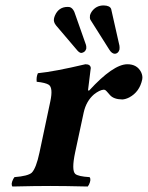

<svg xmlns="http://www.w3.org/2000/svg" viewBox="-20 -678 539 700"><path d="M176.8 -609.9Q174.3 -597.7 184.6 -585L262.7 -493.2Q269.5 -485.8 275.9 -484.9Q290 -486.3 294.4 -500Q295.4 -507.8 293.5 -514.2L251 -634.8Q244.1 -649.9 233.4 -652.3Q230 -652.8 226.6 -652.8Q193.8 -652.8 180.2 -621.1Q177.7 -615.2 176.8 -609.9ZM308.1 -622.1Q306.6 -612.3 309.6 -606L378.4 -497.1Q387.7 -481.9 399.4 -481.9Q411.6 -483.4 415.5 -497.1Q416.5 -503.9 415.5 -511.2L385.3 -645Q380.9 -657.7 357.9 -658.2Q329.6 -658.2 313.5 -634.3Q309.6 -627.9 308.1 -622.1ZM285.2 -268.1 253.9 -122.1Q240.2 -57.1 254.4 -43.9Q265.1 -34.7 306.6 -32.2Q313.5 -23.9 304.2 -4.4Q301.8 0 299.8 2Q213.9 0 163.1 0Q109.4 0 25.4 2Q18.6 -6.3 28.3 -25.4Q30.8 -29.8 32.7 -32.2Q82 -36.1 95.7 -48.3Q111.8 -64.5 124 -122.1L163.6 -309.1Q173.8 -357.4 158.2 -368.7Q146.5 -376.5 113.8 -379.9Q111.8 -397.5 118.2 -411.1Q178.2 -417 291.5 -443.8Q310.1 -443.8 311 -429.7Q311 -427.7 310.5 -426.8Q310.5 -425.8 300.8 -348.1H305.2Q392.6 -443.4 444.3 -443.8Q480 -443.8 494.6 -414.6Q501 -400.9 498.5 -388.2Q488.8 -342.8 451.2 -322.8Q437.5 -315.9 425.8 -315.4Q394 -315.9 380.4 -332Q366.7 -348.6 362.8 -350.1Q359.9 -351.1 358.4 -351.1Q343.3 -350.1 322.8 -334Q294.4 -309.6 285.2 -268.1Z"/></svg>

Font: Linux Libertine Slanted O
Style: Bold Slanted
Weight: 700
Designer: Philipp H. Poll
Foundry: Philipp H. Poll
Version: Version 5.0.0